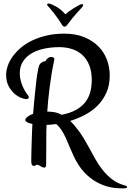

<svg xmlns="http://www.w3.org/2000/svg" viewBox="-20 -886 738 1085"><path d="M236.8 -540Q241.7 -550.8 250.5 -557.4Q259.3 -564 270.5 -564Q274.4 -564 280.8 -561.5Q287.1 -559.1 287.1 -553.7Q287.1 -549.8 286.4 -546.6Q285.6 -543.5 284.7 -538.1Q276.9 -502 271 -465.1Q265.1 -428.2 260.5 -391.8Q255.9 -355.5 252.4 -320.8Q249 -286.1 247.1 -255.4Q264.2 -255.4 284.4 -252.4Q304.7 -249.5 328.6 -237.3Q376 -246.6 408.4 -264.4Q440.9 -282.2 460.9 -307.4Q481 -332.5 489.7 -364.5Q498.5 -396.5 498.5 -434.1Q498.5 -481.9 484.6 -516.8Q470.7 -551.8 446 -574.7Q421.4 -597.7 387.7 -608.6Q354 -619.6 314.5 -619.6Q273.4 -619.6 233.4 -611.8Q193.4 -604 161.9 -586.4Q130.4 -568.8 111.1 -540.5Q91.8 -512.2 91.8 -470.7Q91.8 -449.2 97.2 -429.7Q102.5 -410.2 109.9 -394Q117.2 -377.9 124.5 -366.5Q131.8 -355 136.2 -349.6Q138.7 -346.7 140.6 -343.8Q142.6 -340.8 142.6 -335.9Q142.6 -332 139.4 -329.1Q136.2 -326.2 127.9 -326.2Q116.2 -326.2 96.9 -334.2Q77.6 -342.3 59.3 -358.9Q41 -375.5 27.8 -401.4Q14.6 -427.2 14.6 -462.4Q14.6 -487.3 23.9 -514.2Q33.2 -541 51.8 -566.9Q70.3 -592.8 97.9 -616.2Q125.5 -639.6 162.1 -657.2Q198.7 -674.8 243.9 -685.3Q289.1 -695.8 343.3 -695.8Q407.2 -695.8 455.3 -676.3Q503.4 -656.7 535.6 -624.3Q567.9 -591.8 584 -549.1Q600.1 -506.3 600.1 -460Q600.1 -402.8 580.3 -360.1Q560.5 -317.4 528.8 -286.6Q497.1 -255.9 457 -235.4Q417 -214.8 376.5 -202.6Q399.9 -180.7 426 -145Q452.1 -109.4 481.4 -55.2Q499 -22.5 518.1 11.7Q537.1 45.9 561 75.7Q585 105.5 614.7 128.2Q644.5 150.9 683.6 161.1Q691.9 163.6 695.1 166Q698.2 168.5 698.2 170.9Q698.2 176.3 690.7 177.5Q683.1 178.7 672.9 178.7Q657.7 178.7 634 176.8Q610.4 174.8 581.8 166.5Q553.2 158.2 522 140.6Q490.7 123 460.4 92.3Q438.5 69.8 422.9 44.7Q407.2 19.5 395.3 -6.1Q383.3 -31.7 373 -57.1Q362.8 -82.5 352.1 -106Q341.3 -129.4 328.4 -149.7Q315.4 -169.9 297.4 -185.1Q282.2 -182.6 268.6 -181.6Q254.9 -180.7 243.2 -180.2Q242.2 -161.1 241.9 -145.8Q241.7 -130.4 241.7 -120.1Q241.7 -95.7 241.5 -70.3Q241.2 -44.9 241.2 -22.7Q241.2 -0.5 241 16.6Q240.7 33.7 240.7 41Q240.7 43 240.7 46.4Q240.7 49.8 239.7 53Q238.8 56.2 236.6 58.6Q234.4 61 230.5 61Q224.1 61 218.8 58.6Q213.4 56.2 208.5 53Q203.6 49.8 199 47.4Q194.3 44.9 189.9 44.9Q184.6 44.9 181.2 48.3Q177.7 51.8 172.9 51.8Q167 51.8 163.6 48.8Q160.2 45.9 158.7 41.5Q157.2 37.1 157 32.2Q156.7 27.3 156.7 23.4Q156.7 14.2 157 -5.9Q157.2 -25.9 158 -51Q158.7 -76.2 159.7 -103.8Q160.6 -131.3 161.6 -155.8L163.1 -185.5Q144 -189.5 133.5 -195.3Q123 -201.2 123 -208Q123 -216.3 134.8 -225.8Q146.5 -235.4 167 -242.7Q169.9 -279.8 173.6 -316.7Q177.2 -353.5 180.4 -384.3Q183.6 -415 186.3 -437Q189 -459 190.4 -466.8Q193.8 -488.3 197.5 -503.4Q201.2 -518.6 205.6 -523.9Q209 -528.3 213.9 -531.7Q217.8 -534.7 223.6 -537.4Q229.5 -540 236.8 -540ZM250.5 -852.1Q246.1 -856.4 246.1 -859.4Q246.1 -862.3 248.5 -864.3Q251 -866.2 254.9 -866.2Q258.8 -866.2 264.2 -864.3Q267.6 -862.8 276.1 -859.4Q284.7 -856 296.4 -849.4Q308.1 -842.8 321.8 -832Q335.4 -821.3 349.6 -804.7Q358.9 -813.5 371.1 -822.5Q383.3 -831.5 395.8 -839.1Q408.2 -846.7 418.7 -852.5Q429.2 -858.4 435.1 -860.8Q439.5 -862.8 442.9 -862.8Q449.7 -862.8 449.7 -856.4Q449.7 -852.5 444.8 -846.7Q440.9 -841.3 434.1 -834.2Q427.2 -827.1 416.7 -815.4Q406.2 -803.7 391.8 -786.4Q377.4 -769 358.4 -743.7Q355.5 -739.7 352.1 -737.5Q348.6 -735.4 344.7 -735.4Q339.8 -735.4 336.4 -738.3Q333 -741.2 329.1 -748Q319.8 -763.7 307.6 -780.8Q295.4 -797.9 283.7 -812.7Q272 -827.6 262.9 -838.4Q253.9 -849.1 250.5 -852.1Z"/></svg>

Font: Engagement
Style: Regular
Weight: 400
Designer: Astigmatic (AOETI)
Foundry: Astigmatic (AOETI)
Version: Version 1.000